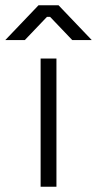

<svg xmlns="http://www.w3.org/2000/svg" viewBox="-78 -708 368 728"><path d="M76 0V-486H136V0ZM-58 -556 68 -688H144L270 -556H196L112 -644H100L16 -556Z"/></svg>

Font: Space Grotesk Frontify Light
Style: Regular
Weight: 300
Designer: Florian Karsten
Version: Version 2.000